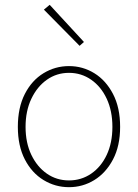

<svg xmlns="http://www.w3.org/2000/svg" viewBox="-20 -764 572 796"><path d="M266 12Q209 12 160.5 -17.5Q112 -47 83 -103Q54 -159 54 -238Q54 -318 83 -374.5Q112 -431 160.5 -460.5Q209 -490 266 -490Q323 -490 371 -460.5Q419 -431 448.5 -374.5Q478 -318 478 -238Q478 -159 448.5 -103Q419 -47 371 -17.5Q323 12 266 12ZM266 -16Q317 -16 358 -44Q399 -72 422.5 -122Q446 -172 446 -238Q446 -304 422.5 -354.5Q399 -405 358 -433.5Q317 -462 266 -462Q215 -462 174.5 -433.5Q134 -405 110 -354.5Q86 -304 86 -238Q86 -172 110 -122Q134 -72 174.5 -44Q215 -16 266 -16ZM310 -574 162 -724 186 -744 328 -590Z"/></svg>

Font: Source Sans Variable
Style: Regular
Weight: 200
Designer: Paul D. Hunt
Foundry: Adobe Systems Incorporated
Version: Version 3.006;hotconv 1.0.111;makeotfexe 2.5.65597